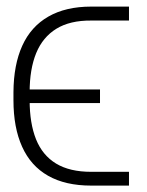

<svg xmlns="http://www.w3.org/2000/svg" viewBox="-20 -566 448 585"><path d="M257.8 -42.5H373V-0.5H257.8Q179.2 -0.5 126.5 -30.5Q73.7 -60.5 47.4 -118.9Q21 -177.2 21 -260.7V-285.2Q21.5 -368.7 47.9 -426.8Q74.2 -484.9 127.2 -515.4Q180.2 -545.9 257.8 -545.9H373V-503.4H257.8Q193.4 -503.9 151.9 -478.5Q110.4 -453.1 90.3 -404.3Q70.3 -355.5 70.3 -285.2V-260.7Q70.3 -190.4 89.8 -141.6Q109.4 -92.8 150.9 -67.6Q192.4 -42.5 257.8 -42.5ZM284.7 -293.5V-252H39.6V-293.5Z"/></svg>

Font: Inter 17pt ExtraLight
Style: Regular
Weight: 250
Version: Version 4.001;git-66647c0bb